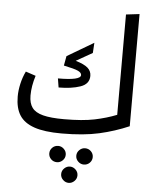

<svg xmlns="http://www.w3.org/2000/svg" viewBox="-67 -825 947 1197"><g transform="rotate(5 406.0 -226.5)"><path d="M757 -770V-68Q669 -30 572 -8Q475 14 337 14Q230 14 166 -8Q102 -30 73.5 -75Q45 -120 45 -192Q45 -230 54.5 -272Q64 -314 82 -351L145 -330Q124 -264 124 -205Q124 -157 144.5 -129Q165 -101 213 -88.5Q261 -76 345 -76Q461 -76 535.5 -91.5Q610 -107 673 -132V-760ZM427 -359Q427 -374 405 -384.5Q383 -395 315 -409L326 -469L492 -567L488 -503L386 -445Q440 -429 462.5 -409Q485 -389 485 -359Q485 -308 429.5 -289Q374 -270 294 -270L285 -326Q427 -326 427 -359ZM375 144Q375 165 359.5 180Q344 195 324 195Q302 195 287 180Q272 165 272 144Q272 123 287 108Q302 93 324 93Q344 93 359.5 108Q375 123 375 144ZM544 144Q544 165 529 180Q514 195 492 195Q472 195 456.5 180Q441 165 441 144Q441 123 456.5 108Q472 93 492 93Q514 93 529 108Q544 123 544 144ZM459 266Q459 287 443.5 302Q428 317 408 317Q388 317 372.5 302Q357 287 357 266Q357 245 372.5 230Q388 215 408 215Q428 215 443.5 230Q459 245 459 266Z"/></g></svg>

Font: FiraGO
Style: Regular
Weight: 400
Designer: bBox Type
Foundry: bBox Type GmbH
Version: Version 1.001;April 20, 2020;FontCreator 12.0.0.2555 64-bit